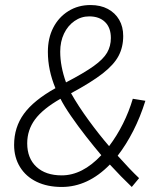

<svg xmlns="http://www.w3.org/2000/svg" viewBox="-20 -731 640 762"><path d="M503 11Q482 -9 460.5 -31Q439 -53 416 -78Q329 11 225 11Q168 11 125.5 -9.5Q83 -30 59.5 -68Q36 -106 36 -156Q36 -226 75 -279.5Q114 -333 200 -381Q170 -453 170 -525Q170 -580 191.5 -621.5Q213 -663 251.5 -687Q290 -711 339 -711Q379 -711 408 -695.5Q437 -680 453 -652.5Q469 -625 469 -588Q469 -544 450.5 -509Q432 -474 387 -439Q342 -404 262 -361Q290 -311 332 -253.5Q374 -196 413 -151Q444 -192 468 -240Q492 -288 507 -339L557 -331Q537 -267 509 -212Q481 -157 447 -113Q473 -84 493.5 -62.5Q514 -41 532 -24ZM225 -35Q307 -35 382 -115Q354 -148 321.5 -189.5Q289 -231 261.5 -271Q234 -311 220 -339Q150 -299 119 -257Q88 -215 88 -162Q88 -103 124.5 -69Q161 -35 225 -35ZM242 -404Q313 -441 351.5 -468.5Q390 -496 405 -522Q420 -548 420 -580Q420 -621 397 -643.5Q374 -666 334 -666Q302 -666 275.5 -647.5Q249 -629 234 -597.5Q219 -566 219 -526Q219 -468 242 -404Z"/></svg>

Font: Red Hat Mono
Style: Italic
Weight: 300
Italic angle: -12°
Monospace: yes
Designer: Pentagram, MCKL
Foundry: Pentagram, MCKL
Version: Version 1.023